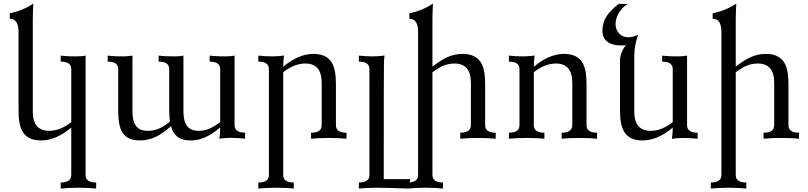

<svg xmlns="http://www.w3.org/2000/svg" viewBox="-20 -789 4597 1092"><path d="M526.9 283.2Q486.3 278.8 427.2 278.8Q368.2 278.8 325.2 283.2V249Q385.3 249 385.3 206.5V-63.5Q298.8 9.8 212.9 9.8Q137.2 9.8 107.9 -41.5Q85.4 -80.1 85.4 -161.1V-606.9Q85.4 -682.6 35.6 -682.6V-712.9Q115.7 -731 169.4 -769Q166.5 -709.5 166.5 -678.2V-154.8Q166.5 -44.9 259.3 -44.9Q322.3 -44.9 385.3 -94.2V-396Q385.3 -438.5 325.2 -438.5V-472.7L345.2 -470.7Q368.7 -468.3 415 -468.3Q444.8 -468.3 466.8 -472.7V206.5Q466.8 249 526.9 249Z M1064.9 9.8Q1016.6 9.8 990 -10.5Q963.4 -30.8 952.6 -71.8Q908.2 -30.8 865.2 -10.5Q822.3 9.8 774.9 9.8Q699.2 9.8 672.4 -42Q652.3 -79.6 652.3 -161.1V-396Q652.3 -438.5 592.3 -438.5V-472.7L612.3 -470.7Q635.7 -468.3 682.1 -468.3Q696.3 -468.3 708.5 -469.7Q727.5 -471.7 733.4 -472.7V-154.8Q733.4 -99.6 753.9 -72.3Q774.4 -44.9 821.3 -44.9Q855 -44.9 885 -58.1Q915 -71.3 946.8 -97.7Q942.4 -125.5 942.4 -161.1V-396Q942.4 -438.5 882.3 -438.5V-472.7L902.3 -470.7Q925.8 -468.3 972.2 -468.3Q1003.4 -468.3 1023.4 -472.7V-154.8Q1023.4 -99.6 1043.9 -72.3Q1064.5 -44.9 1111.3 -44.9Q1142.6 -44.9 1171.4 -57.4Q1200.2 -69.8 1232.4 -94.7V-396Q1232.4 -438.5 1172.4 -438.5V-472.7L1192.4 -470.7Q1215.8 -468.3 1262.2 -468.3Q1293 -468.3 1314 -472.7V-77.1Q1314 -34.7 1374 -34.7V-0.5Q1325.7 -4.9 1293.5 -4.9Q1278.3 -4.9 1262.2 -3.9Q1237.3 -2 1228 0.5Q1232.4 -34.7 1232.4 -64Q1188.5 -26.9 1148.2 -8.5Q1107.9 9.8 1064.9 9.8Z M1650.9 283.2Q1610.4 278.8 1551.3 278.8Q1492.2 278.8 1449.2 283.2V249Q1509.3 249 1509.3 206.5V-396Q1509.3 -438.5 1449.2 -438.5V-472.7Q1487.8 -468.3 1529.8 -468.3Q1544.9 -468.3 1561 -469.7Q1585.9 -471.2 1595.2 -473.6Q1590.8 -438.5 1590.8 -409.2Q1677.2 -482.4 1763.2 -482.4Q1838.4 -482.4 1868.2 -431.2Q1890.6 -392.6 1890.6 -311.5V-76.7Q1890.6 -34.2 1950.7 -34.2V0Q1910.2 -4.4 1851.1 -4.4Q1792 -4.4 1749 0V-34.2Q1809.6 -34.2 1809.6 -76.7V-317.9Q1809.6 -427.7 1716.8 -427.7Q1653.8 -427.7 1590.8 -378.4V206.5Q1590.8 249 1650.9 249Z M2302.7 283.2 2191.9 279.8Q2156.2 278.8 2123 278.8Q2064 278.8 2021 283.2V249Q2081.1 249 2081.1 206.5V-396Q2081.1 -438.5 2021 -438.5V-472.7Q2059.6 -468.3 2101.6 -468.3Q2116.7 -468.3 2132.8 -469.7Q2157.7 -471.2 2167 -473.6Q2165 -458 2163.8 -441.4Q2162.6 -424.8 2162.6 230H2313.5Z M2499.5 283.2Q2459 278.8 2399.9 278.8Q2340.8 278.8 2297.9 283.2V249Q2357.9 249 2357.9 206.5V-606.9Q2357.9 -682.6 2308.1 -682.6V-712.9Q2388.7 -731 2442.4 -769Q2439.5 -709.5 2439.5 -678.2V-409.7Q2484.9 -445.8 2522.9 -463.4Q2565.4 -482.4 2611.8 -482.4Q2686.5 -482.4 2716.8 -430.7Q2739.3 -392.1 2739.3 -311.5V-76.7Q2739.3 -34.2 2799.3 -34.2V0Q2758.8 -4.4 2699.7 -4.4Q2640.6 -4.4 2597.7 0V-34.2Q2658.2 -34.2 2658.2 -76.7V-317.9Q2658.2 -427.7 2565.4 -427.7Q2531.2 -427.7 2502 -415.5Q2476.6 -404.8 2439.5 -378.4V206.5Q2439.5 249 2499.5 249Z M3376 0Q3335.4 -4.4 3276.4 -4.4Q3217.3 -4.4 3174.3 0V-34.2Q3233.9 -34.2 3234.9 -76.7V-317.9Q3234.9 -427.7 3142.1 -427.7Q3079.1 -427.7 3016.1 -378.4V-76.7Q3016.1 -34.2 3076.2 -34.2V0Q3035.6 -4.4 2976.6 -4.4Q2917.5 -4.4 2874.5 0V-34.2Q2934.6 -34.2 2934.6 -76.7V-396Q2934.6 -438.5 2874.5 -438.5V-472.7Q2913.1 -468.3 2955.1 -468.3Q2970.2 -468.3 2986.3 -469.7Q3011.2 -471.2 3020.5 -473.6Q3016.1 -438.5 3016.1 -409.2Q3102.5 -482.4 3188.5 -482.4Q3263.7 -482.4 3293.5 -431.2Q3315.9 -392.6 3315.9 -311.5V-76.7Q3315.9 -34.2 3376 -34.2Z M3633.8 9.8Q3558.1 9.8 3528.8 -41.5Q3506.3 -80.1 3506.3 -161.1V-445.3Q3506.3 -470.2 3517.6 -496.1Q3526.9 -517.6 3540.5 -532.2Q3526.9 -530.3 3514.2 -530.3Q3464.4 -530.3 3437.5 -549.3Q3406.2 -570.8 3406.2 -613.8Q3406.2 -659.7 3429.7 -696.3Q3450.2 -728 3498 -766.6H3549.3Q3516.6 -745.6 3498 -712.4Q3481 -682.6 3481 -651.4Q3481 -620.6 3501 -598.9Q3521 -577.1 3553.7 -577.1Q3578.6 -577.1 3608.9 -591.3Q3587.4 -526.9 3587.4 -472.7V-154.8Q3587.4 -44.9 3680.2 -44.9Q3743.2 -44.9 3806.2 -94.2V-396Q3806.2 -438.5 3746.1 -438.5V-472.7L3766.1 -470.7Q3789.6 -468.3 3835.9 -468.3Q3865.7 -468.3 3887.7 -472.7V-76.7Q3887.7 -34.2 3947.8 -34.2V0Q3899.4 -4.4 3867.2 -4.4Q3852.1 -4.4 3835.9 -3.4Q3811 -1.5 3801.8 1Q3806.2 -34.2 3806.2 -63.5Q3719.7 9.8 3633.8 9.8Z M4224.6 283.2Q4184.1 278.8 4125 278.8Q4065.9 278.8 4022.9 283.2V249Q4083 249 4083 206.5V-606.9Q4083 -682.6 4033.2 -682.6V-712.9Q4113.8 -731 4167.5 -769Q4164.6 -709.5 4164.6 -678.2V-409.7Q4210 -445.8 4248 -463.4Q4290.5 -482.4 4336.9 -482.4Q4411.6 -482.4 4441.9 -430.7Q4464.4 -392.1 4464.4 -311.5V-76.7Q4464.4 -34.2 4524.4 -34.2V0Q4483.9 -4.4 4424.8 -4.4Q4365.7 -4.4 4322.8 0V-34.2Q4383.3 -34.2 4383.3 -76.7V-317.9Q4383.3 -427.7 4290.5 -427.7Q4256.3 -427.7 4227.1 -415.5Q4201.7 -404.8 4164.6 -378.4V206.5Q4164.6 249 4224.6 249Z"/></svg>

Font: Almanac
Style: Regular
Weight: 400
Designer: Eden's Almanac
Version: Version 3.501;March 28, 2021;FontCreator 13.0.0.2683 64-bit